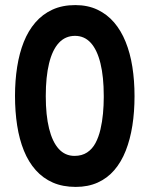

<svg xmlns="http://www.w3.org/2000/svg" viewBox="-20 -718 588 755"><path d="M278 17Q227 17 188 0Q149 -17 120.5 -49Q92 -81 74 -125.5Q56 -170 47.5 -224.5Q39 -279 39 -341Q39 -401 47.5 -455Q56 -509 73.5 -553Q91 -597 119 -629.5Q147 -662 186 -680Q225 -698 276 -698Q325 -698 363 -680Q401 -662 428.5 -630Q456 -598 474 -553.5Q492 -509 500.5 -455Q509 -401 509 -340Q509 -278 500.5 -224Q492 -170 474.5 -125.5Q457 -81 429.5 -49Q402 -17 364 0Q326 17 278 17ZM273 -105Q302 -105 322.5 -118.5Q343 -132 355.5 -155.5Q368 -179 375 -209Q382 -239 385 -271.5Q388 -304 388 -335V-341Q388 -416 375 -469Q362 -522 337 -549.5Q312 -577 275 -577Q237 -577 211.5 -549.5Q186 -522 173 -469Q160 -416 160 -340Q160 -265 173 -212.5Q186 -160 211 -132.5Q236 -105 273 -105Z"/></svg>

Font: Fredoka SemiCondensed Medium
Style: Regular
Weight: 500
Width: 4
Designer: Ben Nathan
Foundry: Milena B. Brandão, Ben Nathan
Version: Version 2.001